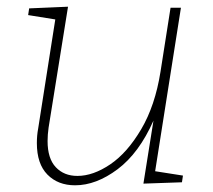

<svg xmlns="http://www.w3.org/2000/svg" viewBox="-20 -546 636 573"><path d="M443 -35 526 -22 523 -2 408 2 438 -186Q395 -89 331 -41Q267 7 204 7Q153 7 121.5 -25Q90 -57 90 -119Q90 -142 94 -163L145 -488L64 -501L67 -521L183 -526L125 -165Q122 -144 122 -125Q122 -73 146.5 -47Q171 -21 211 -21Q258 -21 309 -55.5Q360 -90 401.5 -160.5Q443 -231 459 -332L489 -523H520Z"/></svg>

Font: Bitter Pro ExtraLight
Style: Italic
Weight: 275
Italic angle: -9°
Designer: Sol Matas, and Bitter project Authors
Foundry: Sol Matas
Version: Version 1.010